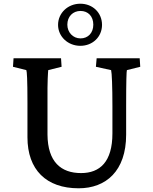

<svg xmlns="http://www.w3.org/2000/svg" viewBox="-20 -1004 826 1035"><path d="M53 -690 50 -644 122 -626C125 -619 128 -577 128 -452V-264C128 -89 229 11 404 11C551 11 660 -82 660 -278V-431C660 -570 662 -619 664 -626L736 -644L733 -690H501L497 -644L579 -626C583 -612 586 -537 586 -431V-285C586 -132 519 -71 417 -71C309 -71 237 -131 236 -279V-452C235 -576 239 -614 240 -626L312 -644L309 -690ZM293 -870C293 -807 346 -757 413 -757C480 -757 530 -806 530 -870C530 -935 480 -984 413 -984C346 -984 293 -934 293 -870ZM343 -871C343 -915 373 -945 414 -945C455 -945 483 -916 483 -871C483 -827 455 -797 414 -797C373 -797 343 -830 343 -871Z"/></svg>

Font: TPK Tissa Web Medium
Style: Regular
Weight: 500
Designer: Jacques Le Bailly, Suppakit Chalermlarp | Katatrad Co.,Ltd.
Foundry: Jacques Le Bailly, Cadson Demak Co.,Ltd.
Version: Version 5.000;Glyphs 3.1.2 (3151)